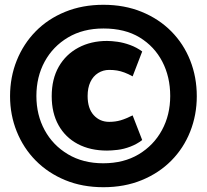

<svg xmlns="http://www.w3.org/2000/svg" viewBox="-20 -738 864 802"><path d="M802 -336Q802 -416 774.5 -485.5Q747 -555 695.5 -607Q644 -659 572 -688.5Q500 -718 412 -718Q324 -718 252 -688.5Q180 -659 129 -607Q78 -555 50 -485.5Q22 -416 22 -336Q22 -258 50 -188.5Q78 -119 129.5 -67Q181 -15 252.5 14.5Q324 44 412 44Q500 44 572 14.5Q644 -15 695.5 -67Q747 -119 774.5 -188.5Q802 -258 802 -336ZM132 -337Q132 -417 166.5 -480.5Q201 -544 264 -581.5Q327 -619 412 -619Q502 -619 563.5 -581.5Q625 -544 658 -480.5Q691 -417 691 -337Q691 -258 656.5 -194.5Q622 -131 559.5 -93.5Q497 -56 411 -56Q327 -56 264 -93.5Q201 -131 166.5 -194.5Q132 -258 132 -337ZM427 -109Q445 -109 471 -112Q497 -115 524.5 -125.5Q552 -136 574 -153L534 -256Q506 -242 484 -235.5Q462 -229 436 -229Q397 -229 371.5 -257Q346 -285 346 -337Q346 -371 357.5 -395.5Q369 -420 390 -433Q411 -446 436 -446Q454 -446 469 -443.5Q484 -441 500 -435Q516 -429 534 -419L574 -523Q551 -540 523.5 -550Q496 -560 471 -563.5Q446 -567 427 -567Q360 -567 307.5 -539Q255 -511 225.5 -459.5Q196 -408 196 -336Q196 -266 224.5 -215Q253 -164 305 -136.5Q357 -109 427 -109Z"/></svg>

Font: Catamaran ExtraBold
Style: Regular
Weight: 800
Designer: Pria Ravichandran
Version: Version 2.000